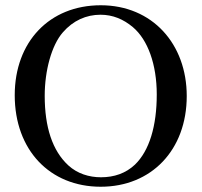

<svg xmlns="http://www.w3.org/2000/svg" viewBox="-20 -696 769 730"><path d="M690 -331C690 -529 559 -676 363 -676C168 -676 36 -537 36 -334C36 -126 169 14 363 14C555 14 690 -125 690 -331ZM576 -337C576 -217 548 -123 493 -70C458 -37 414 -22 364 -22C318 -22 274 -36 240 -67C179 -123 150 -213 150 -332C150 -427 176 -524 219 -573C258 -618 308 -640 362 -640C409 -640 449 -623 485 -593C542 -545 576 -451 576 -337Z"/></svg>

Font: STIXGeneral
Style: Regular
Weight: 400
Designer: MicroPress Inc., with final additions and corrections provided by Coen Hoffman, Elsevier (retired)
Version: Version 1.1.0